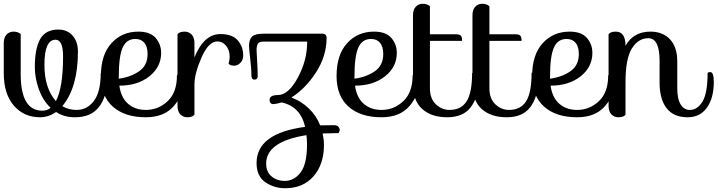

<svg xmlns="http://www.w3.org/2000/svg" viewBox="-30 -620 3812 1020"><path d="M505 -231Q506 -237 520 -237Q538 -237 538 -190Q538 -107 496 -52Q454 3 368 3Q310 3 268 -25Q228 3 183 3Q97 3 43.5 -59Q-10 -121 -10 -231V-391Q-10 -421 5 -436.5Q20 -452 42 -452Q54 -452 63.5 -448.5Q73 -445 76 -442L80 -438V-226Q80 -32 195 -32Q220 -32 239 -47Q197 -87 176 -147Q155 -207 155 -263Q155 -362 183.5 -412.5Q212 -463 280 -463Q327 -463 355.5 -431Q384 -399 384 -346Q384 -155 301 -56Q335 -36 377 -36Q433 -36 469 -84Q505 -132 505 -231ZM265 -409Q206 -409 206 -276Q206 -151 267 -83Q305 -154 305 -320Q305 -409 265 -409Z M910 -219Q911 -225 925 -225Q946 -225 946 -193Q946 -119 894.5 -58Q843 3 745 3Q633 3 569.5 -53.5Q506 -110 506 -216Q506 -329 562 -390.5Q618 -452 705 -452Q768 -452 797 -418.5Q826 -385 826 -339Q826 -264 763.5 -214.5Q701 -165 604 -165Q613 -101 650.5 -68.5Q688 -36 745 -36Q811 -36 860.5 -82.5Q910 -129 910 -219ZM601 -211V-202Q663 -210 708.5 -241Q754 -272 754 -333Q754 -372 737 -392.5Q720 -413 689 -413Q642 -413 621.5 -367Q601 -321 601 -211Z M1003 -170V-11Q993 3 965 3Q943 3 928 -12.5Q913 -28 913 -58V-438Q923 -452 951 -452Q973 -452 988 -436.5Q1003 -421 1003 -391V-315Q1053 -439 1141 -439Q1204 -439 1233 -405.5Q1262 -372 1262 -326Q1262 -301 1247 -286Q1232 -271 1214 -271Q1203 -271 1195.5 -274Q1188 -277 1186 -280L1184 -283Q1190 -298 1190 -320Q1190 -354 1171 -377Q1152 -400 1125 -400Q1078 -400 1040.5 -314.5Q1003 -229 1003 -170Z M1402 -89Q1402 -115 1446 -115Q1502 -115 1552 -207Q1602 -299 1602 -399H1369Q1348 -399 1340.5 -388.5Q1333 -378 1333 -353Q1333 -342 1336 -296Q1339 -250 1339 -214Q1339 -197 1321 -197Q1314 -197 1310.5 -201.5Q1307 -206 1307 -210L1306 -214Q1306 -252 1299.5 -306Q1293 -360 1293 -376Q1293 -410 1309 -425.5Q1325 -441 1369 -441H1686Q1705 -439 1705 -419Q1705 -323 1649.5 -236.5Q1594 -150 1518 -102Q1568 -84 1609 -45.5Q1650 -7 1671 46Q1694 45 1743 45Q1761 45 1768 53.5Q1775 62 1775 72L1769 87Q1740 87 1684 89Q1691 122 1691 150Q1691 253 1635.5 316.5Q1580 380 1485 380Q1426 380 1379.5 348Q1333 316 1333 246Q1333 88 1591 54Q1566 -55 1465 -76Q1439 -67 1416 -67Q1402 -72 1402 -89ZM1601 148Q1601 122 1598 98Q1384 132 1384 249Q1384 293 1412.5 317Q1441 341 1483 341Q1533 341 1567 296Q1601 251 1601 148Z M2162 -219Q2163 -225 2177 -225Q2198 -225 2198 -193Q2198 -119 2146.5 -58Q2095 3 1997 3Q1885 3 1821.5 -53.5Q1758 -110 1758 -216Q1758 -329 1814 -390.5Q1870 -452 1957 -452Q2020 -452 2049 -418.5Q2078 -385 2078 -339Q2078 -264 2015.5 -214.5Q1953 -165 1856 -165Q1865 -101 1902.5 -68.5Q1940 -36 1997 -36Q2063 -36 2112.5 -82.5Q2162 -129 2162 -219ZM1853 -211V-202Q1915 -210 1960.5 -241Q2006 -272 2006 -333Q2006 -372 1989 -392.5Q1972 -413 1941 -413Q1894 -413 1873.5 -367Q1853 -321 1853 -211Z M2425 -403H2254V-151Q2254 -96 2285.5 -66Q2317 -36 2358 -36Q2420 -36 2449 -82Q2478 -128 2478 -231Q2480 -237 2493 -237Q2511 -237 2511 -184Q2511 -103 2470.5 -50Q2430 3 2346 3Q2262 3 2213 -41Q2164 -85 2164 -172V-539Q2164 -569 2179 -584.5Q2194 -600 2216 -600Q2228 -600 2237.5 -596.5Q2247 -593 2250 -590L2254 -586V-438H2391Q2412 -438 2418.5 -430Q2425 -422 2425 -403Z M2741 -403H2570V-151Q2570 -96 2601.5 -66Q2633 -36 2674 -36Q2736 -36 2765 -82Q2794 -128 2794 -231Q2796 -237 2809 -237Q2827 -237 2827 -184Q2827 -103 2786.5 -50Q2746 3 2662 3Q2578 3 2529 -41Q2480 -85 2480 -172V-539Q2480 -569 2495 -584.5Q2510 -600 2532 -600Q2544 -600 2553.5 -596.5Q2563 -593 2566 -590L2570 -586V-438H2707Q2728 -438 2734.5 -430Q2741 -422 2741 -403Z M3201 -219Q3202 -225 3216 -225Q3237 -225 3237 -193Q3237 -119 3185.5 -58Q3134 3 3036 3Q2924 3 2860.5 -53.5Q2797 -110 2797 -216Q2797 -329 2853 -390.5Q2909 -452 2996 -452Q3059 -452 3088 -418.5Q3117 -385 3117 -339Q3117 -264 3054.5 -214.5Q2992 -165 2895 -165Q2904 -101 2941.5 -68.5Q2979 -36 3036 -36Q3102 -36 3151.5 -82.5Q3201 -129 3201 -219ZM2892 -211V-202Q2954 -210 2999.5 -241Q3045 -272 3045 -333Q3045 -372 3028 -392.5Q3011 -413 2980 -413Q2933 -413 2912.5 -367Q2892 -321 2892 -211Z M3729 -231Q3730 -237 3744 -237Q3762 -237 3762 -184Q3762 -99 3725.5 -48Q3689 3 3623 3Q3549 3 3511.5 -45Q3474 -93 3474 -181V-298Q3474 -417 3414 -417Q3361 -417 3327 -363Q3293 -309 3293 -182V-11Q3283 3 3255 3Q3233 3 3218 -12.5Q3203 -28 3203 -58V-438Q3213 -452 3241 -452Q3293 -452 3293 -377Q3335 -452 3426 -452Q3491 -452 3529.5 -411Q3568 -370 3568 -293V-151Q3568 -94 3586 -65Q3604 -36 3635 -36Q3675 -36 3702 -80.5Q3729 -125 3729 -231Z"/></svg>

Font: Sofia
Style: Regular
Weight: 400
Designer: Paula Nazal and Daniel Hernndez
Foundry: Paula Nazal, Daniel Hernndez
Version: Version 1.001